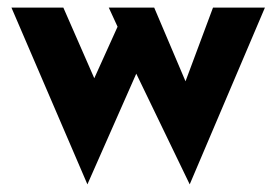

<svg xmlns="http://www.w3.org/2000/svg" viewBox="-20 -457 724 503"><path d="M384 -437 466 -244 538 -437H674L477 26L337 -264L209 26L10 -437H146L227 -252L288 -387L265 -437Z"/></svg>

Font: Synthetic
Style: Bold
Weight: 700
Designer: Santiago Orozco
Foundry: Typemade
Version: Version 2.000; ttfautohint (v1.8.4.7-5d5b)